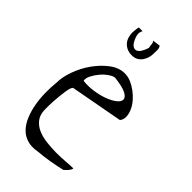

<svg xmlns="http://www.w3.org/2000/svg" viewBox="-192 -655 713 713"><g transform="rotate(45 164.5 -298.0)"><path d="M25.4 -229.5Q25.4 -258.8 38.1 -294.4Q50.8 -330.1 72.8 -360.8Q94.7 -391.6 122.6 -412.6Q150.4 -433.6 180.7 -433.6Q197.3 -433.6 213.4 -426.8Q229.5 -419.9 244.6 -408.7Q259.8 -397.5 272 -383.3Q284.2 -369.1 291 -353.5Q297.9 -337.9 298.3 -323.2Q298.8 -308.6 290 -297.9L84 -259.8Q80.1 -258.8 77.1 -250.5Q74.2 -242.2 72.3 -229.5Q70.3 -216.8 68.8 -201.7Q67.4 -186.5 66.4 -172.4Q65.4 -158.2 65.4 -147Q65.4 -135.7 65.4 -129.9Q65.4 -102.5 78.6 -85.4Q91.8 -68.4 112.3 -59.6Q132.8 -50.8 158.7 -47.9Q184.6 -44.9 210 -44.9Q235.4 -44.9 257.8 -46.9Q280.3 -48.8 294.9 -48.8Q294.9 -44.9 292 -40Q289.1 -35.2 285.2 -30.8Q281.2 -26.4 277.3 -22.9Q273.4 -19.5 272.5 -18.6Q264.6 -16.6 248.5 -13.2Q232.4 -9.8 214.4 -6.8Q196.3 -3.9 180.7 -2Q165 0 159.2 0Q128.9 5.9 106.4 -1Q84 -7.8 68.4 -24.4Q52.7 -41 43 -64.9Q33.2 -88.9 28.3 -116.2Q23.4 -143.6 22.9 -172.9Q22.5 -202.1 25.4 -229.5ZM167 -396.5Q158.2 -396.5 144 -387.2Q129.9 -377.9 117.7 -363.8Q105.5 -349.6 97.2 -333.5Q88.9 -317.4 91.8 -305.7Q117.2 -302.7 144.5 -306.6Q171.9 -310.5 194.3 -318.8Q216.8 -327.1 231.4 -338.4Q246.1 -349.6 245.6 -361.3Q245.1 -373 227.1 -382.3Q209 -391.6 167 -396.5ZM199.2 -597.7Q205.1 -589.8 204.6 -579.1Q204.1 -568.4 204.1 -557.6Q204.1 -549.8 201.2 -539.6Q198.2 -529.3 191.9 -520Q185.5 -510.7 175.8 -504.9Q166 -499 151.4 -499Q134.8 -499 123.5 -504.9Q112.3 -510.7 105.5 -519.5Q98.6 -528.3 95.7 -539.6Q92.8 -550.8 92.8 -560.5Q92.8 -566.4 93.8 -574.7Q94.7 -583 96.7 -590.8H116.2Q113.3 -585.9 111.8 -578.6Q110.4 -571.3 113.3 -560.5Q122.1 -535.2 132.3 -527.8Q142.6 -520.5 151.4 -524.4Q160.2 -528.3 166.5 -539.6Q172.9 -550.8 176.8 -563.5Q174.8 -572.3 174.3 -580.6Q173.8 -588.9 168.9 -593.8Z"/></g></svg>

Font: Annie Use Your Telescope
Style: Regular
Weight: 400
Version: Version 1.003 2001